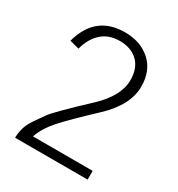

<svg xmlns="http://www.w3.org/2000/svg" viewBox="-174 -850 896 965"><g transform="rotate(30 273.5 -367.5)"><path d="M53.7 -561.5Q100.6 -735.4 271.5 -735.4Q361.3 -735.4 419.4 -683.6Q477.5 -631.8 477.5 -539.1Q477.5 -431.6 365.2 -326.2Q246.1 -214.8 197.8 -160.2Q149.4 -105.5 130.9 -50.8H477.5V0H56.6Q56.6 -28.3 64.5 -56.2Q72.3 -84 94.7 -117.2Q117.2 -150.4 132.8 -171.9Q148.4 -193.4 189 -233.9Q229.5 -274.4 246.6 -290.5Q263.7 -306.6 314.5 -354.5Q414.1 -449.2 414.1 -540Q414.1 -609.4 375 -647Q335.9 -684.6 269.5 -684.6Q206.1 -684.6 165.5 -647.5Q125 -610.4 108.4 -546.9Z"/></g></svg>

Font: Gothic A1 Light
Style: Regular
Weight: 300
Version: Version 2.50